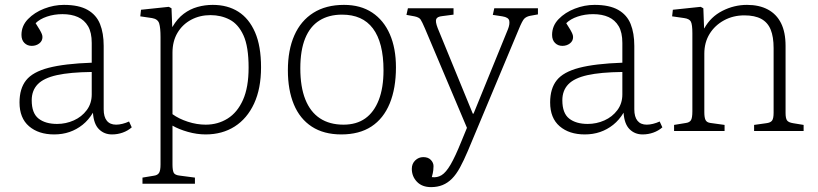

<svg xmlns="http://www.w3.org/2000/svg" viewBox="-20 -537 3354 787"><path d="M202 14Q138 14 99 -19.5Q60 -53 60 -117Q60 -174 87 -208Q114 -242 179 -259Q244 -276 356 -280V-361Q356 -404 341 -429.5Q326 -455 299.5 -467Q273 -479 236 -479Q202 -479 172.5 -469Q143 -459 126 -442Q137 -425 143 -414.5Q149 -404 151.5 -397.5Q154 -391 154 -385Q154 -369 141 -359Q128 -349 110 -349Q92 -349 80 -361Q68 -373 68 -394Q68 -431 94.5 -458.5Q121 -486 161 -501.5Q201 -517 242 -517Q303 -517 339 -496.5Q375 -476 390 -438.5Q405 -401 405 -349V-89Q405 -58 418 -42Q431 -26 456 -26Q468 -26 482 -29.5Q496 -33 509 -39L520 -15Q504 -1 483 6.5Q462 14 439 14Q407 14 385.5 -7.5Q364 -29 361 -75Q343 -45 318.5 -25.5Q294 -6 265 4Q236 14 202 14ZM214 -29Q250 -29 282.5 -43.5Q315 -58 335.5 -85.5Q356 -113 356 -150V-242Q267 -241 213 -229Q159 -217 134.5 -191.5Q110 -166 110 -126Q110 -73 138 -51Q166 -29 214 -29Z M564 216V191L612 183Q626 181 632 171.5Q638 162 638 137V-385Q638 -423 632.5 -441Q627 -459 603 -463L555 -470L558 -497L672 -509L683 -503L686 -427H687Q707 -461 733 -480.5Q759 -500 789.5 -508.5Q820 -517 852 -517Q913 -517 957 -489Q1001 -461 1025.5 -404.5Q1050 -348 1050 -261Q1050 -174 1021.5 -112.5Q993 -51 942 -18.5Q891 14 823 14Q787 14 750 3.5Q713 -7 687 -22V137Q687 161 692 171Q697 181 718 183L779 191V216ZM823 -26Q873 -26 913 -51Q953 -76 976 -127.5Q999 -179 999 -260Q999 -346 978 -392Q957 -438 921.5 -456.5Q886 -475 843 -475Q799 -475 763.5 -456Q728 -437 707.5 -402.5Q687 -368 687 -321V-69Q713 -50 750 -38Q787 -26 823 -26Z M1379 14Q1307 14 1258 -18Q1209 -50 1184.5 -109Q1160 -168 1160 -249Q1160 -332 1186.5 -392Q1213 -452 1264.5 -484.5Q1316 -517 1390 -517Q1458 -517 1505.5 -485.5Q1553 -454 1578 -396.5Q1603 -339 1603 -261Q1603 -175 1577.5 -113Q1552 -51 1502.5 -18.5Q1453 14 1379 14ZM1388 -26Q1441 -26 1477 -51.5Q1513 -77 1532.5 -127Q1552 -177 1552 -249Q1552 -306 1541 -349Q1530 -392 1508.5 -420.5Q1487 -449 1455.5 -463Q1424 -477 1382 -477Q1328 -477 1289.5 -453Q1251 -429 1231 -380Q1211 -331 1211 -257Q1211 -181 1231.5 -129.5Q1252 -78 1291.5 -52Q1331 -26 1388 -26Z M1747 230Q1710 230 1689 208Q1668 186 1668 155Q1668 134 1682 120.5Q1696 107 1715 107Q1735 107 1746 118.5Q1757 130 1757 144Q1757 150 1756 160.5Q1755 171 1750 189Q1772 192 1790 181Q1808 170 1827 137.5Q1846 105 1871 43L1894 -13L1722 -420Q1710 -448 1704 -457Q1698 -466 1679 -470L1646 -476L1652 -503H1839V-477L1793 -471Q1772 -469 1768 -458.5Q1764 -448 1774 -422L1918 -71H1921L2062 -417Q2070 -437 2067.5 -451.5Q2065 -466 2039 -470L2000 -476L2006 -503H2185V-478L2152 -472Q2138 -469 2129.5 -461Q2121 -453 2106 -416L1898 81Q1881 121 1865.5 149.5Q1850 178 1832.5 195.5Q1815 213 1794 221.5Q1773 230 1747 230Z M2377 14Q2313 14 2274 -19.5Q2235 -53 2235 -117Q2235 -174 2262 -208Q2289 -242 2354 -259Q2419 -276 2531 -280V-361Q2531 -404 2516 -429.5Q2501 -455 2474.5 -467Q2448 -479 2411 -479Q2377 -479 2347.5 -469Q2318 -459 2301 -442Q2312 -425 2318 -414.5Q2324 -404 2326.5 -397.5Q2329 -391 2329 -385Q2329 -369 2316 -359Q2303 -349 2285 -349Q2267 -349 2255 -361Q2243 -373 2243 -394Q2243 -431 2269.5 -458.5Q2296 -486 2336 -501.5Q2376 -517 2417 -517Q2478 -517 2514 -496.5Q2550 -476 2565 -438.5Q2580 -401 2580 -349V-89Q2580 -58 2593 -42Q2606 -26 2631 -26Q2643 -26 2657 -29.5Q2671 -33 2684 -39L2695 -15Q2679 -1 2658 6.5Q2637 14 2614 14Q2582 14 2560.5 -7.5Q2539 -29 2536 -75Q2518 -45 2493.5 -25.5Q2469 -6 2440 4Q2411 14 2377 14ZM2389 -29Q2425 -29 2457.5 -43.5Q2490 -58 2510.5 -85.5Q2531 -113 2531 -150V-242Q2442 -241 2388 -229Q2334 -217 2309.5 -191.5Q2285 -166 2285 -126Q2285 -73 2313 -51Q2341 -29 2389 -29Z M2743 0V-25L2792 -33Q2806 -35 2812 -44Q2818 -53 2818 -81V-401Q2818 -436 2812 -448Q2806 -460 2784 -463L2735 -470L2738 -497L2852 -509L2863 -503L2866 -421H2867Q2893 -468 2941 -492.5Q2989 -517 3042 -517Q3092 -517 3127.5 -498Q3163 -479 3181.5 -442Q3200 -405 3200 -349V-74Q3200 -52 3206 -43.5Q3212 -35 3231 -32L3274 -25V0H3071V-25L3121 -32Q3138 -34 3144.5 -42.5Q3151 -51 3151 -75V-340Q3151 -386 3139 -415.5Q3127 -445 3100.5 -459.5Q3074 -474 3031 -474Q2985 -474 2947.5 -453.5Q2910 -433 2888.5 -398Q2867 -363 2867 -317V-77Q2867 -55 2872 -45Q2877 -35 2892 -33L2950 -25V0Z"/></svg>

Font: Literata ExtraLight
Style: Regular
Weight: 250
Designer: Latin by Veronika Burian and Jose Scaglione. Greek by Irene Vlachou. Cyrillic by Vera Evstafieva.
Foundry: TypeTogether
Version: Version 3.103;gftools[0.9.29]